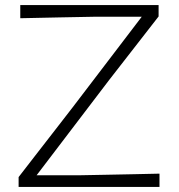

<svg xmlns="http://www.w3.org/2000/svg" viewBox="-20 -733 703 753"><path d="M53 0V-38.5Q81.5 -75.5 118.5 -123.2Q155.5 -171 193.8 -220.2Q232 -269.5 264.5 -311.5L536 -667.5H358.5Q291.5 -666.5 216 -664.8Q140.5 -663 59.5 -661.5V-713H602V-668.5Q553.5 -606 505 -543.8Q456.5 -481.5 407.5 -418.5L123.5 -45.5H285.5Q333 -46.5 391.2 -47.5Q449.5 -48.5 506 -49.8Q562.5 -51 605.5 -52V0Z"/></svg>

Font: Commissioner Loud ExtraLight
Style: Regular
Weight: 200
Designer: Kostas Bartsokas
Foundry: Kostas Bartsokas
Version: Version 1.000; ttfautohint (v1.8.3)